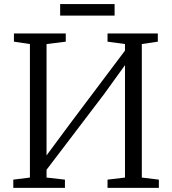

<svg xmlns="http://www.w3.org/2000/svg" viewBox="-20 -904 828 924"><path d="M44 0V-39.5L124 -49.5V-692L47 -703.5V-743H296.5V-703.5L204 -692V-156L315 -306L581.5 -660.5V-692L497.5 -703.5V-743H739.5V-703.5L662.5 -692V-49.5L744.5 -39.5V0H497.5V-39.5L581.5 -49.5V-590.5L480.5 -450.5L204 -87V-49.5L292.5 -39.5V0ZM531.5 -884.5V-829H269.5V-884.5Z"/></svg>

Font: Merriweather 36pt Light
Style: Regular
Weight: 300
Designer: Eben Sorkin
Foundry: Eben Sorkin
Version: Version 2.100